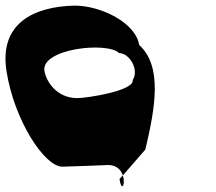

<svg xmlns="http://www.w3.org/2000/svg" viewBox="-59 -729 769 683"><path d="M-36 -477C-9 -302 99 -136 163 -136C181 -136 326 -142 326 -142C357 -142 372 -123 378 -105L458 -197C494 -348 519 -494 436 -569C424 -648 300 -709 207 -709C61 -706 -62 -646 -36 -477ZM99 -477C87 -556 323 -582 365 -540C402 -540 437 -480 413 -444C419 -406 250 -380 216 -380C142 -380 105 -440 99 -477ZM366 -92C374 -43 388 -74 378 -105Z"/></svg>

Font: Ampere
Style: RevIta
Weight: 400
Version: Version 1